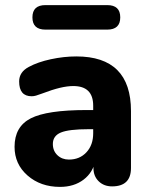

<svg xmlns="http://www.w3.org/2000/svg" viewBox="-20 -724 587 752"><path d="M215 8Q139 8 88 -36.5Q37 -81 37 -149Q37 -228 100.5 -260.5Q164 -293 319 -293H361V-218H328Q250 -218 218.5 -205Q187 -192 187 -160Q187 -133 205 -116Q223 -99 250 -99Q292 -99 318.5 -127.5Q345 -156 345 -202V-310Q345 -387 267 -387Q244 -387 214.5 -380Q185 -373 143 -357Q130 -352 121 -349.5Q112 -347 104 -347Q55 -347 55 -405Q55 -442 93 -462Q128 -481 179 -492Q230 -503 279 -503Q493 -503 493 -289V-66Q493 6 419 6Q387 6 366.5 -14Q346 -34 346 -66V-101L354 -98Q345 -49 307.5 -20.5Q270 8 215 8ZM158 -608Q107 -608 107 -656Q107 -704 158 -704H400Q451 -704 451 -656Q451 -608 400 -608Z"/></svg>

Font: Nunito VF Beta Light
Style: Regular
Weight: 300
Designer: Vernon Adams
Foundry: newtypography
Version: Version 3.001